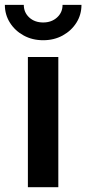

<svg xmlns="http://www.w3.org/2000/svg" viewBox="-51 -778 358 798"><path d="M64.9 0V-541H191.4V0ZM128.4 -610.8Q83.5 -610.8 47.6 -630.4Q11.7 -649.9 -9.5 -683.3Q-30.8 -716.8 -30.8 -757.8H47.9Q47.9 -726.1 70.6 -705.3Q93.3 -684.6 128.4 -684.6Q163.1 -684.6 186 -705.3Q209 -726.1 209 -757.8H287.6Q287.6 -716.8 266.6 -683.6Q245.6 -650.4 209.7 -630.6Q173.8 -610.8 128.4 -610.8Z"/></svg>

Font: Inter 17pt SemiBold
Style: Regular
Weight: 600
Version: Version 4.001;git-66647c0bb